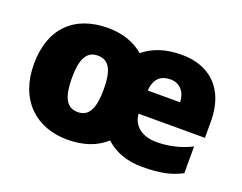

<svg xmlns="http://www.w3.org/2000/svg" viewBox="-94 -739 1168 925"><g transform="rotate(20 490.0 -276.5)"><path d="M698 -563C611 -563 551 -540 503 -501C455 -542 392 -563 320 -563C147 -563 42 -461 42 -278C42 -93 157 10 317 10C399 10 465 -13 513 -57C562 -11 628 10 700 10C795 10 849 -3 903 -31V-168C840 -136 776 -126 725 -126C643 -126 601 -171 598 -225H938V-309C938 -479 838 -563 698 -563ZM687 -433C738 -433 766 -393 767 -345H601C606 -410 640 -433 687 -433ZM318 -421C378 -421 400 -372 400 -278C400 -183 378 -132 319 -132C259 -132 237 -183 237 -278C237 -372 260 -421 318 -421Z"/></g></svg>

Font: Noto Sans Canadian Aboriginal Black
Style: Regular
Weight: 900
Designer: Monotype Design Team, Typotheque's Kevin King
Foundry: Monotype Imaging Inc.
Version: Version 2.004